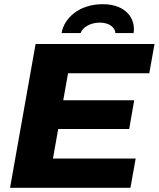

<svg xmlns="http://www.w3.org/2000/svg" viewBox="-20 -897 758 917"><path d="M274 -739H365C374 -765 409 -789 457 -789C508 -789 531 -760 531 -739H618C629 -803 586 -877 471 -877C360 -877 287 -813 274 -739ZM28 0H603L628 -140H233L258 -281H597L621 -418H282L305 -547H693L718 -687H150Z"/></svg>

Font: Archivo ExtraBold
Style: Italic
Weight: 800
Italic angle: -10°
Designer: Hector Gatti
Foundry: Omnibus-Type
Version: Version 2.001